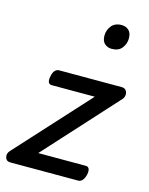

<svg xmlns="http://www.w3.org/2000/svg" viewBox="-119 -870 733 945"><g transform="rotate(15 247.5 -397.5)"><path d="M27 0Q6 0 1 -19Q-4 -38 11 -54L345 -420H125Q113 -420 108.5 -430Q104 -440 108 -460Q112 -481 121 -490.5Q130 -500 142 -500H460Q476 -500 483 -490.5Q490 -481 489.5 -468.5Q489 -456 481 -446L148 -80H391Q402 -80 407 -70.5Q412 -61 408 -40Q403 -20 394 -10Q385 0 373 0ZM364 -669Q342 -669 327.5 -682.5Q313 -696 313 -723Q313 -751 330.5 -773Q348 -795 382 -795Q404 -795 418.5 -781.5Q433 -768 433 -741Q433 -713 416 -691Q399 -669 364 -669Z"/></g></svg>

Font: Playwrite DE SAS
Style: Regular
Weight: 400
Designer: Veronika Burian, José Scaglione
Foundry: TypeTogether
Version: Version 1.002